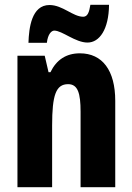

<svg xmlns="http://www.w3.org/2000/svg" viewBox="-20 -783 554 803"><path d="M99 -604H176C180 -640 195 -655 207 -655C240 -655 295 -605 346 -605C396 -605 435 -660 436 -763H358C353 -731 346 -713 328 -713C285 -713 242 -762 187 -762C112 -762 101 -666 99 -604ZM314 -560C257 -560 216 -533 191 -481H183L167 -550H53V0H198V-258C198 -386 214 -431 265 -431C306 -431 317 -392 317 -316V0H462V-361C462 -489 408 -560 314 -560Z"/></svg>

Font: Noto Sans Khmer UI ExtraCondensed ExtraBold
Style: Regular
Weight: 800
Width: 2
Designer: Danh Hong and the Monotype Design Team
Foundry: Monotype Imaging Inc.
Version: Version 2.002